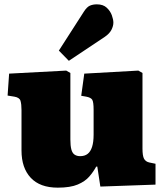

<svg xmlns="http://www.w3.org/2000/svg" viewBox="-20 -850 758 884"><path d="M246 14Q164 14 121.5 -31.5Q79 -77 79 -157V-343Q79 -370 74.5 -385.5Q70 -401 46 -405L15 -410L22 -511L285 -525L304 -514V-208Q304 -179 308.5 -162Q313 -145 323.5 -138Q334 -131 349 -131Q370 -131 383.5 -141.5Q397 -152 404 -174Q411 -196 411 -230V-344Q411 -381 404.5 -391Q398 -401 377 -405L354 -409L368 -511L617 -525L636 -514V-166Q636 -133 643 -119.5Q650 -106 667 -102L696 -96V0L442 9L428 -83H423Q410 -59 391 -37Q372 -15 338 -0.5Q304 14 246 14ZM297 -570 251 -617 366 -796Q380 -818 394 -824Q408 -830 426 -830Q455 -830 471.5 -814.5Q488 -799 495 -779.5Q502 -760 502 -746Q502 -730 493 -712.5Q484 -695 462 -680Z"/></svg>

Font: Literata Black
Style: Regular
Weight: 900
Designer: Latin by Veronika Burian and Jose Scaglione. Greek by Irene Vlachou. Cyrillic by Vera Evstafieva.
Foundry: TypeTogether
Version: Version 3.103;gftools[0.9.29]